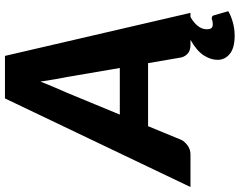

<svg xmlns="http://www.w3.org/2000/svg" viewBox="-160 -654 942 754"><g transform="rotate(-90 311.0 -277.0)"><path d="M421 -277.5 385.5 -485.5Q381.5 -505 376.8 -531.8Q372 -558.5 367.5 -589.5Q355.5 -558 343.8 -531.2Q332 -504.5 323.5 -484.5L238 -277.5ZM644 148.5Q626.5 159 601 166.2Q575.5 173.5 547.5 173.5Q500 173.5 476.5 154.5Q453 135.5 453 106.5Q453 79 470.8 51.8Q488.5 24.5 531.5 0H511.5Q490.5 0 478.8 -9.8Q467 -19.5 462.5 -35.5L440 -166.5H192.5L138.5 -35.5Q131.5 -22 116.2 -11Q101 0 81.5 0H-46.5L301.5 -728.5H468.5L637.5 0H621.5Q600.5 11.5 586.8 28Q573 44.5 573 65.5Q573 75.5 577.2 81.5Q581.5 87.5 591.5 87.5Q597.5 87.5 601.2 87Q605 86.5 607.2 85.8Q609.5 85 611.2 84.2Q613 83.5 615.5 83.5Q626.5 83.5 628 93Z"/></g></svg>

Font: Lato ExtraBold
Style: Italic
Weight: 800
Italic angle: -7°
Designer: Lukasz Dziedzic with Adam Twardoch and Botio Nikoltchev
Foundry: tyPoland Lukasz Dziedzic
Version: Version 2.015; 2015-08-06; http://www.latofonts.com/